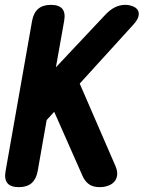

<svg xmlns="http://www.w3.org/2000/svg" viewBox="-20 -760 640 790"><path d="M135 -56Q129 -23 110 -6.5Q91 10 57.5 10Q24 10 10.5 -6.5Q-3 -23 3 -56L112 -674Q118 -707 137 -723.5Q156 -740 189.5 -740Q223 -740 236.5 -723.5Q250 -707 244 -674L210 -483L414 -700Q433 -720 453 -730Q473 -740 496 -740Q511 -740 525.5 -734.5Q540 -729 546.5 -719Q553 -709 550 -694Q547 -679 529 -659L308 -416L455 -77Q464 -56 462 -39.5Q460 -23 450 -12Q440 -1 424 4.5Q408 10 390 10Q364 10 347.5 -1Q331 -12 321 -33L203 -300L172 -266Z"/></svg>

Font: Maple Mono
Style: Bold Italic
Weight: 700
Italic angle: -10°
Monospace: yes
Designer: subframe7536
Version: Version 7.000